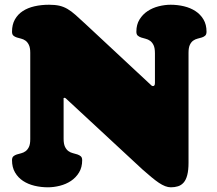

<svg xmlns="http://www.w3.org/2000/svg" viewBox="-20 -798 924 818"><path d="M260.3 -378.9Q256.8 -381.3 254.9 -381.3Q250.5 -381.3 250.5 -376.5Q250.5 -375 251 -374V-207Q251 -185.1 256.8 -172.9Q262.7 -160.6 271.5 -154.3Q280.3 -147.9 290.5 -145.5Q300.8 -143.1 309.6 -140.1Q318.4 -137.2 324.2 -132.1Q330.1 -127 330.1 -115.2Q330.1 -85 316.7 -63Q303.2 -41 282.2 -27.1Q261.2 -13.2 235.1 -6.6Q209 0 184.1 0Q154.8 0 127.2 -6.6Q99.6 -13.2 78.4 -27.1Q57.1 -41 44.2 -63Q31.2 -85 31.2 -115.2Q31.2 -127 37.1 -132.1Q43 -137.2 51.5 -139.9Q60.1 -142.6 70.1 -145Q80.1 -147.5 88.6 -153.6Q97.2 -159.7 103 -171.4Q108.9 -183.1 108.9 -205.1V-573.2Q108.9 -594.7 103 -606.7Q97.2 -618.7 88.6 -624.8Q80.1 -630.9 70.1 -633.3Q60.1 -635.7 51.5 -638.4Q43 -641.1 37.1 -646.2Q31.2 -651.4 31.2 -663.1Q31.2 -693.4 43.5 -715.1Q55.7 -736.8 76.9 -750.7Q98.1 -764.6 127 -771.2Q155.8 -777.8 189 -777.8Q214.4 -777.8 232.7 -773.7Q251 -769.5 267.3 -760Q283.7 -750.5 301.8 -734.4Q319.8 -718.3 345.2 -694.8L625 -434.1Q626 -433.1 627.7 -432.1Q629.4 -431.2 631.8 -431.2Q634.8 -431.2 637.5 -433.8Q640.1 -436.5 640.1 -444.8V-570.8Q640.1 -593.3 634.3 -605.5Q628.4 -617.7 619.6 -624Q610.8 -630.4 600.6 -632.8Q590.3 -635.3 581.5 -638.2Q572.8 -641.1 566.9 -646.2Q561 -651.4 561 -663.1Q561 -693.4 574.5 -715.1Q587.9 -736.8 608.9 -750.7Q629.9 -764.6 656 -771.2Q682.1 -777.8 707 -777.8Q736.3 -777.8 763.9 -771.2Q791.5 -764.6 812.7 -750.7Q834 -736.8 846.9 -715.1Q859.9 -693.4 859.9 -663.1Q859.9 -651.4 854.2 -646.2Q848.6 -641.1 840.1 -638.4Q831.5 -635.7 821.5 -633.3Q811.5 -630.9 803 -624.8Q794.4 -618.7 788.8 -606.7Q783.2 -594.7 783.2 -573.2V-105Q783.2 -72.8 777.8 -52.2Q772.5 -31.7 762.5 -20.3Q752.4 -8.8 738.5 -4.4Q724.6 0 708 0Q696.3 0 683.6 -4.9Q670.9 -9.8 656.7 -19.3Q642.6 -28.8 625.5 -43Q608.4 -57.1 587.9 -75.2Z"/></svg>

Font: Corben
Style: Bold
Weight: 700
Designer: vernon adams
Foundry: vernon adams
Version: Version 1.101; ttfautohint (v1.6)